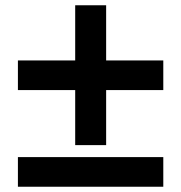

<svg xmlns="http://www.w3.org/2000/svg" viewBox="-20 -717 688 729"><path d="M265.5 -166V-375H48V-487.5H265.5V-697H383V-487.5H600V-375H383V-166ZM48 -8V-120.5H600V-8Z"/></svg>

Font: Geologica Thin Roman
Style: Bold
Weight: 700
Version: Version 1.010;gftools[0.9.28]